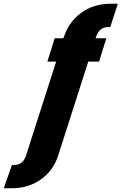

<svg xmlns="http://www.w3.org/2000/svg" viewBox="-197 -805 652 1029"><path d="M-177 204 -133 79H-122Q-74 79 -58 30L104 -475H57L96 -600H143L147 -612Q173.5 -689 239.2 -737Q305 -785 397 -785H434.5L394 -660H383Q337 -660 319 -611L315 -600H373L334 -475H276L114 31Q89 108.5 22.5 156.2Q-44 204 -136 204Z"/></svg>

Font: Anybody UltraCondensed Black
Style: Italic
Weight: 900
Width: 1
Italic angle: -10°
Designer: Tyler Finck
Foundry: Etcetera Type Company
Version: Version 1.010; ttfautohint (v1.8.3) -l 8 -r 50 -G 200 -x 14 